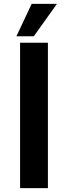

<svg xmlns="http://www.w3.org/2000/svg" viewBox="-20 -974 352 994"><path d="M64.9 -786.1 144 -954.1H274.9L154.8 -786.1ZM84 0V-752.9H228V0Z"/></svg>

Font: Standard
Style: Bold
Weight: 400
Designer: Bryce Wilner
Version: Version 2.000;PS 2.0;hotconv 16.6.51;makeotf.lib2.5.65220 DE